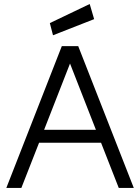

<svg xmlns="http://www.w3.org/2000/svg" viewBox="-20 -928 693 948"><path d="M226.1 -814 422.9 -908.2 444.8 -833.5 241.7 -753.9ZM172.9 -223.1 85.4 0H11.2L285.2 -700.2H366.2L640.6 0H566.4L479 -223.1ZM325.7 -614.3 197.8 -287.1H453.6Z"/></svg>

Font: LilGrotesk
Style: Regular
Weight: 400
Designer: BSozoo
Foundry: BSozoo
Version: Version 1.004;PS 001.004;hotconv 1.0.70;makeotf.lib2.5.58329